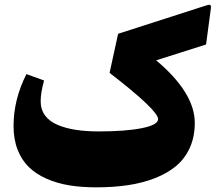

<svg xmlns="http://www.w3.org/2000/svg" viewBox="-20 -803 948 823"><path d="M649.4 -544.4Q814.9 -405.3 814.9 -275.9Q814.9 -216.8 793.9 -170.2Q772.9 -123.5 735.6 -92Q698.2 -60.5 644.8 -39.6Q591.3 -18.6 528.8 -9.3Q466.3 0 392.6 0Q329.6 0 277.1 -8.5Q224.6 -17.1 179.7 -36.9Q134.8 -56.6 103.8 -86.7Q72.8 -116.7 55.4 -161.4Q38.1 -206.1 38.1 -263.2Q38.1 -376.5 93.3 -485.4L168.9 -458Q154.3 -405.3 154.3 -369.1Q154.3 -333.5 173.3 -307.9Q192.4 -282.2 227.3 -267.6Q262.2 -252.9 305.7 -246.3Q349.1 -239.7 403.3 -239.7Q518.6 -239.7 588.1 -253.7Q657.7 -267.6 657.7 -292.5Q657.7 -330.1 449.7 -490.7L486.3 -658.2L864.3 -779.8Q877 -784.2 881.1 -781.5Q885.3 -778.8 883.8 -766.1L863.3 -612.3Z"/></svg>

Font: Sahel Black FD
Style: Black-FD
Weight: 900
Foundry: Saber Rastikerdar (saber.rastikerdar@gmail.com)
Version: Version 3.3.1